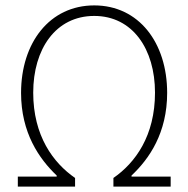

<svg xmlns="http://www.w3.org/2000/svg" viewBox="-20 -691 698 711"><path d="M46 0H258V-32C177 -88 103 -188 103 -348C103 -509 186 -632 329 -632C471 -632 554 -509 554 -348C554 -188 481 -88 400 -32V0H612V-37H467V-41C533 -103 599 -199 599 -347C599 -533 494 -671 329 -671C164 -671 58 -533 58 -347C58 -199 125 -103 190 -41V-37H46Z"/></svg>

Font: Source Sans Pro Light
Style: Regular
Weight: 300
Designer: Paul D. Hunt
Foundry: Adobe Systems Incorporated
Version: Version 3.006;hotconv 1.0.111;makeotfexe 2.5.65597